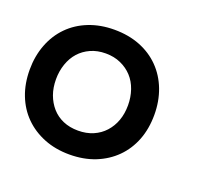

<svg xmlns="http://www.w3.org/2000/svg" viewBox="-100 -572 737 690"><g transform="rotate(20 268.0 -227.5)"><path d="M466.8 -227.1Q466.8 -173.8 450 -130.4Q433.1 -86.9 401.6 -55.4Q370.1 -23.9 326.2 -6.3Q282.2 11.2 228 11.2Q174.8 11.2 130.9 -6.3Q86.9 -23.9 55.4 -55.4Q23.9 -86.9 7.1 -130.4Q-9.8 -173.8 -9.8 -227.1Q-9.8 -278.8 7.1 -323Q23.9 -367.2 55.4 -399.2Q86.9 -431.2 130.9 -448.5Q174.8 -465.8 228 -465.8Q282.2 -465.8 326.2 -448.5Q370.1 -431.2 401.6 -399.2Q433.1 -367.2 450 -323Q466.8 -278.8 466.8 -227.1ZM366.2 -227.1Q366.2 -257.8 356.7 -285.4Q347.2 -313 329.1 -332.5Q311 -352.1 285.4 -363.5Q259.8 -375 228 -375Q195.8 -375 170.4 -363.5Q145 -352.1 127.4 -332.5Q109.9 -313 100.3 -285.4Q90.8 -257.8 90.8 -227.1Q90.8 -194.8 100.3 -168.5Q109.9 -142.1 127.4 -122.1Q145 -102.1 170.4 -91.1Q195.8 -80.1 228 -80.1Q259.8 -80.1 285.4 -91.1Q311 -102.1 329.1 -122.1Q347.2 -142.1 356.7 -168.5Q366.2 -194.8 366.2 -227.1Z"/></g></svg>

Font: Anonymous Pro
Style: Bold
Weight: 700
Monospace: yes
Designer: Mark Simonson
Version: Version 1.003